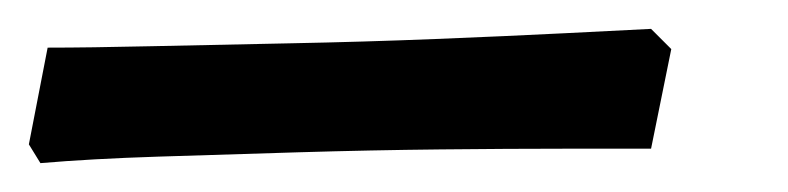

<svg xmlns="http://www.w3.org/2000/svg" viewBox="-32 1 546 133"><path d="M-4 114 -12 101 1 34Q29 34 73.5 33Q118 32 169 31Q220 30 270 28Q320 26 359.5 24Q399 22 419 21L433 35L419 104Q398 104 359.5 104Q321 104 273 104.5Q225 105 174.5 106.5Q124 108 77.5 109.5Q31 111 -4 114Z"/></svg>

Font: Albura ExtraBold
Style: Italic
Weight: 758
Italic angle: -7°
Designer: Mercedes Jáuregui
Foundry: Omnibus-Type Team
Version: Version 1.000; ttfautohint (v1.8.3)